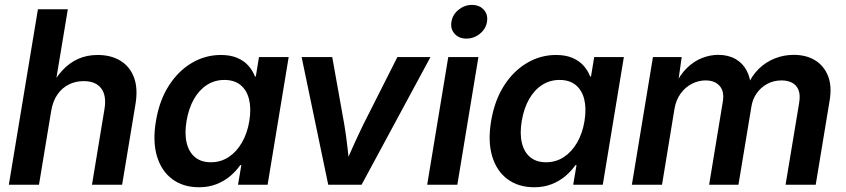

<svg xmlns="http://www.w3.org/2000/svg" viewBox="-20 -766 3506 796"><path d="M191.9 -304.2 141.6 0H16.6L137.2 -727.5H261.2L206.1 -396H185.5Q209.5 -442.9 238.8 -474.4Q268.1 -505.9 304.2 -522Q340.3 -538.1 384.8 -538.1Q439.9 -538.1 479 -514.4Q518.1 -490.7 535.4 -445.1Q552.7 -399.4 541.5 -333L486.3 0H361.3L413.1 -313.5Q422.4 -370.1 399.4 -399.9Q376.5 -429.7 326.7 -429.7Q293.9 -429.7 265.9 -416Q237.8 -402.3 218.3 -374.5Q198.7 -346.7 191.9 -304.2Z M805.2 10.3Q739.3 10.3 694.1 -23.4Q648.9 -57.1 630.6 -118.7Q612.3 -180.2 626.5 -264.2Q640.6 -349.1 679.7 -410.4Q718.8 -471.7 774.9 -504.9Q831.1 -538.1 895.5 -538.1Q935.5 -538.1 963.9 -525.9Q992.2 -513.7 1010 -493.4Q1027.8 -473.1 1037.1 -448.7H1040.5L1053.7 -529.3H1176.8L1089.4 0H966.8L980.5 -81.5H976.1Q958.5 -56.2 933.6 -35.4Q908.7 -14.6 876.7 -2.2Q844.7 10.3 805.2 10.3ZM854 -93.3Q895 -93.3 927.7 -114.7Q960.4 -136.2 982.9 -174.8Q1005.4 -213.4 1013.7 -264.6Q1022 -316.4 1012.5 -354.5Q1002.9 -392.6 977.1 -413.6Q951.2 -434.6 910.2 -434.6Q870.1 -434.6 837.9 -413.8Q805.7 -393.1 783.9 -355Q762.2 -316.9 753.4 -264.6Q744.6 -212.4 753.9 -173.8Q763.2 -135.3 788.6 -114.3Q814 -93.3 854 -93.3Z M1340.8 0 1230.5 -529.3H1357.4L1407.7 -248Q1415.5 -201.2 1420.7 -153.8Q1425.8 -106.4 1431.2 -58.6H1399.4Q1420.4 -106.4 1441.4 -153.6Q1462.4 -200.7 1485.4 -248L1627.4 -529.3H1764.6L1479 0Z M1751 0 1838.4 -529.3H1963.4L1876 0ZM1913.6 -606Q1882.3 -606 1864.5 -626.2Q1846.7 -646.5 1851.6 -675.8Q1856.4 -705.6 1881.1 -725.6Q1905.8 -745.6 1936.5 -745.6Q1967.8 -745.6 1985.8 -725.6Q2003.9 -705.6 1999 -675.8Q1994.6 -646.5 1969.7 -626.2Q1944.8 -606 1913.6 -606Z M2194.8 10.3Q2128.9 10.3 2083.7 -23.4Q2038.6 -57.1 2020.3 -118.7Q2002 -180.2 2016.1 -264.2Q2030.3 -349.1 2069.3 -410.4Q2108.4 -471.7 2164.6 -504.9Q2220.7 -538.1 2285.2 -538.1Q2325.2 -538.1 2353.5 -525.9Q2381.8 -513.7 2399.7 -493.4Q2417.5 -473.1 2426.8 -448.7H2430.2L2443.4 -529.3H2566.4L2479 0H2356.4L2370.1 -81.5H2365.7Q2348.1 -56.2 2323.2 -35.4Q2298.3 -14.6 2266.4 -2.2Q2234.4 10.3 2194.8 10.3ZM2243.7 -93.3Q2284.7 -93.3 2317.4 -114.7Q2350.1 -136.2 2372.6 -174.8Q2395 -213.4 2403.3 -264.6Q2411.6 -316.4 2402.1 -354.5Q2392.6 -392.6 2366.7 -413.6Q2340.8 -434.6 2299.8 -434.6Q2259.8 -434.6 2227.5 -413.8Q2195.3 -393.1 2173.6 -355Q2151.9 -316.9 2143.1 -264.6Q2134.3 -212.4 2143.6 -173.8Q2152.8 -135.3 2178.2 -114.3Q2203.6 -93.3 2243.7 -93.3Z M2599.6 0 2687 -529.3H2806.2L2789.1 -408.2L2778.8 -412.1Q2799.3 -456.5 2828.1 -484.4Q2856.9 -512.2 2890.4 -525.4Q2923.8 -538.6 2957.5 -538.6Q2999 -538.6 3029.1 -521.5Q3059.1 -504.4 3075.4 -473.6Q3091.8 -442.9 3093.3 -401.4L3078.6 -409.7Q3096.2 -451.7 3125.7 -480.5Q3155.3 -509.3 3192.6 -523.9Q3230 -538.6 3271 -538.6Q3321.8 -538.6 3358.6 -516.4Q3395.5 -494.1 3412.6 -451.7Q3429.7 -409.2 3419.4 -348.6L3361.8 0H3236.8L3293 -338.4Q3298.8 -372.6 3290.3 -393.3Q3281.7 -414.1 3263.2 -423.3Q3244.6 -432.6 3220.2 -432.6Q3187.5 -432.6 3160.9 -418.2Q3134.3 -403.8 3117.2 -379.4Q3100.1 -355 3095.2 -324.2L3041.5 0H2919.9L2976.6 -344.2Q2983.9 -386.7 2963.6 -409.7Q2943.4 -432.6 2905.3 -432.6Q2876 -432.6 2848.6 -418.7Q2821.3 -404.8 2802 -378.4Q2782.7 -352.1 2776.4 -315.4L2724.6 0Z"/></svg>

Font: Inter 24pt SemiBold
Style: Italic
Weight: 600
Italic angle: -9.3988°
Designer: Rasmus Andersson
Foundry: rsms
Version: Version 4.001;git-66647c0bb